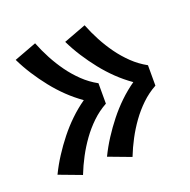

<svg xmlns="http://www.w3.org/2000/svg" viewBox="-99 -694 698 707"><g transform="rotate(-20 250.0 -340.0)"><path d="M304 -82 216 -115Q232 -148 252 -179Q272 -210 295 -239Q318 -268 344.5 -293.5Q371 -319 401 -340Q371 -361 344.5 -386.5Q318 -412 295 -441Q272 -470 252 -501Q232 -532 216 -565L304 -598Q317 -565 333.5 -534Q350 -503 370.5 -474.5Q391 -446 416.5 -421.5Q442 -397 473 -380V-300Q442 -283 416.5 -258.5Q391 -234 370.5 -205.5Q350 -177 333.5 -146Q317 -115 304 -82ZM110 -82 22 -115Q38 -148 58 -179Q78 -210 101 -239Q124 -268 150.5 -293.5Q177 -319 207 -340Q177 -361 150.5 -386.5Q124 -412 101 -441Q78 -470 58 -501Q38 -532 22 -565L110 -598Q123 -565 139.5 -534Q156 -503 176.5 -474.5Q197 -446 222.5 -421.5Q248 -397 279 -380V-300Q248 -283 222.5 -258.5Q197 -234 176.5 -205.5Q156 -177 139.5 -146Q123 -115 110 -82Z"/></g></svg>

Font: Iosevka Curly Heavy
Style: Regular
Weight: 900
Monospace: yes
Designer: Belleve Invis
Foundry: Belleve Invis
Version: Version 22.1.2; ttfautohint (v1.8.4)